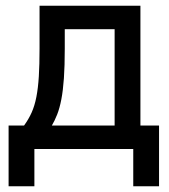

<svg xmlns="http://www.w3.org/2000/svg" viewBox="-20 -520 590 670"><path d="M445 0H100V130H10V-82H64Q80 -104 90.5 -127.5Q101 -151 107 -182Q113 -213 115.5 -253.5Q118 -294 118 -350V-500H470V-82H535V130H445ZM206 -350Q206 -290 203 -247Q200 -204 194 -173Q188 -142 179.5 -120.5Q171 -99 161 -82H380V-418H206Z"/></svg>

Font: Retni Sans Medium
Style: Regular
Weight: 500
Designer: Vitaly Kuzmin
Foundry: ParaType Ltd.
Version: Version 1.00;March 2, 2019;FontCreator 11.5.0.2425 64-bit; t